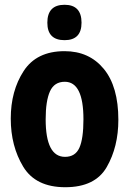

<svg xmlns="http://www.w3.org/2000/svg" viewBox="-20 -774 540 803"><path d="M253 9Q378 9 426.5 -75.5Q475 -160 475 -273Q475 -412 414 -486Q353 -560 250 -560Q133 -560 79 -477Q25 -394 25 -278Q25 -163 77 -77Q129 9 253 9ZM252 -118Q171 -118 171 -275Q171 -352 189 -392Q207 -432 251 -432Q329 -432 329 -275Q329 -194 312 -156Q295 -118 252 -118ZM250 -606Q321 -606 321 -679Q321 -754 250 -754Q178 -754 178 -679Q178 -606 250 -606Z"/></svg>

Font: Noto Sans Mono Condensed Extra
Style: Regular
Weight: 800
Width: 3
Designer: Monotype Design Team
Foundry: Monotype Imaging Inc.
Version: Version 1.900